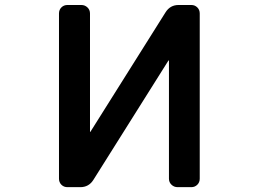

<svg xmlns="http://www.w3.org/2000/svg" viewBox="-20 -775 1040 774"><path d="M696.3 -20.5Q681.6 -20.5 671.4 -30.3Q661.1 -40 661.1 -54.7V-530.3Q661.1 -531.2 660.2 -531.2Q659.2 -531.2 659.2 -531.2L356.4 -49.8Q337.9 -20.5 303.7 -20.5H252Q237.3 -20.5 227.5 -30.3Q217.8 -40 217.8 -54.7V-720.7Q217.8 -735.4 227.5 -745.1Q237.3 -754.9 252 -754.9H307.6Q322.3 -754.9 332.5 -745.1Q342.8 -735.4 342.8 -720.7V-244.1Q342.8 -243.2 343.8 -243.2Q344.7 -243.2 344.7 -244.1L647.5 -725.6Q666 -754.9 700.2 -754.9H751Q765.6 -754.9 775.4 -745.1Q785.2 -735.4 785.2 -720.7V-54.7Q785.2 -40 775.4 -30.3Q765.6 -20.5 751 -20.5Z"/></svg>

Font: Rounded-L Mgen+ 1m medium
Style: Regular
Weight: 500
Designer: [Source Han Sans]
Ryoko NISHIZUKA  (kana & ideographs); Paul D. Hunt (Latin, Greek & Cyrillic); Wenlong ZHANG  (bopomofo
Version: Version 1.059.20150602